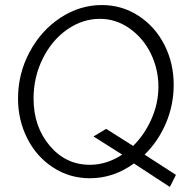

<svg xmlns="http://www.w3.org/2000/svg" viewBox="-20 -699 761 754"><path d="M547.9 -91.8Q601.1 -143.6 631.6 -215.1Q662.1 -286.6 662.1 -366.2Q662.1 -450.7 626 -522.2Q589.8 -593.8 524.7 -636.5Q459.5 -679.2 379.9 -679.2Q293.5 -679.2 217.5 -629.4Q141.6 -579.6 96.2 -494.6Q50.8 -409.7 50.8 -312Q50.8 -227.1 87.2 -155.3Q123.5 -83.5 188.5 -41.3Q253.4 1 333 1Q426.3 1 505.9 -57.1L647 35.2L670.9 -12.2ZM502.9 -126 397 -192.9 347.2 -163.1 460 -91.8Q398.9 -51.8 333 -51.8Q238.3 -51.8 175 -127Q111.8 -202.1 111.8 -312Q111.8 -396 147.7 -468.5Q183.6 -541 243.7 -583Q303.7 -625 372.1 -625Q436.5 -625 490.2 -586.4Q543.9 -547.9 573 -487.1Q602.1 -426.3 602.1 -358.9Q602.1 -293 574.7 -231.4Q547.4 -169.9 502.9 -126Z"/></svg>

Font: Comic Neue Angular
Style: Regular
Weight: 400
Designer: Craig Rozynski
Foundry: Craig Rozynski
Version: Version 2.003